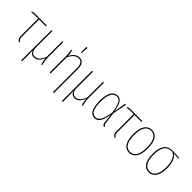

<svg xmlns="http://www.w3.org/2000/svg" viewBox="156 -1865 3193 3193"><g transform="rotate(45 1752.5 -269.0)"><path d="M184 -498V-96Q184 -62 193 -44Q202 -26 225 -14L218 5Q187 -9 174.5 -31.5Q162 -54 162 -96V-498H68Q46 -498 35.5 -496.5Q25 -495 12 -489L5 -508Q18 -514 31.5 -516.5Q45 -519 66 -519H346V-498Z M737 5Q726 -33 721 -59.5Q716 -86 715 -122Q661 10 570 10Q531 10 506.5 -10.5Q482 -31 472 -69Q476 -2 476 64V192L454 194V-519H476V-142Q476 -74 502.5 -42.5Q529 -11 570 -11Q657 -11 712 -150V-519H734V-170Q734 -118 740 -78Q746 -38 757 3Z M1223 -379V196L1201 192V-377Q1201 -441 1177.5 -475Q1154 -509 1107 -509Q1018 -509 954 -381V0H932V-363Q932 -454 915 -520L935 -523Q950 -476 953 -412Q983 -469 1021 -499Q1059 -529 1109 -529Q1165 -529 1194 -489.5Q1223 -450 1223 -379ZM1063 -734 1088 -733 1078 -603H1062Z M1693 5Q1682 -33 1677 -59.5Q1672 -86 1671 -122Q1617 10 1526 10Q1487 10 1462.5 -10.5Q1438 -31 1428 -69Q1432 -2 1432 64V192L1410 194V-519H1432V-142Q1432 -74 1458.5 -42.5Q1485 -11 1526 -11Q1613 -11 1668 -150V-519H1690V-170Q1690 -118 1696 -78Q1702 -38 1713 3Z M2149 -303 2186 -519H2209L2160 -270L2186 -69Q2189 -44 2197.5 -32.5Q2206 -21 2219 -16L2211 3Q2192 -3 2180 -16.5Q2168 -30 2165 -61L2147 -223Q2128 -99 2091 -44.5Q2054 10 1994 10Q1851 10 1851 -262Q1851 -388 1891 -458.5Q1931 -529 2003 -529Q2062 -529 2096 -479Q2130 -429 2149 -303ZM1873 -262Q1873 -130 1904 -70.5Q1935 -11 1994 -11Q2047 -11 2082 -68.5Q2117 -126 2138 -268Q2125 -361 2107 -413Q2089 -465 2064.5 -487Q2040 -509 2003 -509Q1944 -509 1908.5 -445.5Q1873 -382 1873 -262Z M2430 -498V-96Q2430 -62 2439 -44Q2448 -26 2471 -14L2464 5Q2433 -9 2420.5 -31.5Q2408 -54 2408 -96V-498H2314Q2292 -498 2281.5 -496.5Q2271 -495 2258 -489L2251 -508Q2264 -514 2277.5 -516.5Q2291 -519 2312 -519H2592V-498Z M2980 -262Q2980 -127 2934.5 -58.5Q2889 10 2808 10Q2727 10 2682.5 -58.5Q2638 -127 2638 -259Q2638 -393 2684 -461Q2730 -529 2810 -529Q2891 -529 2935.5 -462.5Q2980 -396 2980 -262ZM2660 -259Q2660 -135 2698.5 -73Q2737 -11 2808 -11Q2880 -11 2919 -73Q2958 -135 2958 -262Q2958 -387 2919.5 -448Q2881 -509 2810 -509Q2740 -509 2700 -447Q2660 -385 2660 -259Z M3457 -501 3342 -508Q3440 -444 3440 -262Q3440 -128 3394.5 -59Q3349 10 3268 10Q3187 10 3142.5 -59Q3098 -128 3098 -259Q3098 -527 3300 -527Q3357 -527 3457 -519ZM3311 -510Q3210 -511 3165 -448.5Q3120 -386 3120 -259Q3120 -137 3159 -74Q3198 -11 3268 -11Q3339 -11 3378.5 -74Q3418 -137 3418 -262Q3418 -447 3311 -510Z"/></g></svg>

Font: Fira Sans Extra Condensed Thin
Style: Regular
Weight: 250
Width: 1
Designer: Carrois Corporate & Edenspiekermann AG
Foundry: Carrois Corporate GbR & Edenspiekermann AG
Version: Version 4.203